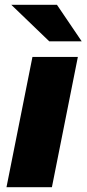

<svg xmlns="http://www.w3.org/2000/svg" viewBox="-20 -779 360 799"><path d="M7 0 115 -542H304L196 0ZM185 -607 27 -759H217L320 -607Z"/></svg>

Font: Montserrat ExtraBold
Style: Italic
Weight: 800
Italic angle: -11.3°
Designer: Julieta Ulanovsky
Foundry: Julieta Ulanovsky
Version: Version 9.000; ttfautohint (v1.8.4.7-5d5b)